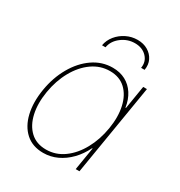

<svg xmlns="http://www.w3.org/2000/svg" viewBox="-177 -866 936 999"><g transform="rotate(30 291.0 -366.5)"><path d="M227.5 11.7Q163.1 11.7 121.8 -25.4Q80.6 -62.5 65.4 -126.7Q50.3 -190.9 63.5 -271.5Q76.7 -351.6 113.3 -415.5Q149.9 -479.5 203.6 -516.6Q257.3 -553.7 321.3 -553.7Q364.7 -553.7 398.2 -535.9Q431.6 -518.1 453.1 -484.9Q474.6 -451.7 481.4 -406.2H484.4L507.3 -545.9H529.8L439.5 0H417L439.5 -136.7H436.5Q414.6 -91.8 382.1 -58.3Q349.6 -24.9 310.3 -6.6Q271 11.7 227.5 11.7ZM231.4 -10.7Q289.6 -10.7 337.2 -45.2Q384.8 -79.6 417.2 -138.7Q449.7 -197.8 461.9 -271.5Q474.1 -345.2 460.9 -404.1Q447.8 -462.9 411.4 -497.1Q375 -531.2 317.4 -531.2Q259.8 -531.2 211.7 -497.1Q163.6 -462.9 130.9 -404.1Q98.1 -345.2 85.9 -271.5Q73.7 -197.8 86.9 -138.7Q100.1 -79.6 136.7 -45.2Q173.3 -10.7 231.4 -10.7ZM360.8 -743.7Q396.5 -743.7 422.9 -728Q449.2 -712.4 462.2 -686Q475.1 -659.7 469.2 -626.5H448.2Q455.1 -666.5 428.5 -694.1Q401.9 -721.7 357.4 -721.7Q313 -721.7 277.1 -694.1Q241.2 -666.5 234.4 -626.5H213.4Q219.2 -659.7 240.7 -686Q262.2 -712.4 293.7 -728Q325.2 -743.7 360.8 -743.7Z"/></g></svg>

Font: Inter Thin
Style: Italic
Weight: 250
Italic angle: -9.3988°
Designer: Rasmus Andersson
Foundry: rsms
Version: Version 4.001;git-66647c0bb